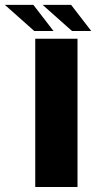

<svg xmlns="http://www.w3.org/2000/svg" viewBox="-94 -748 394 768"><path d="M47 0H216V-593H47ZM194 -624H271L190.5 -728.5H76.5ZM43 -624H120L39.5 -728.5H-74.5Z"/></svg>

Font: Anybody Thin
Style: Bold
Weight: 700
Version: Version 1.113;gftools[0.9.25]